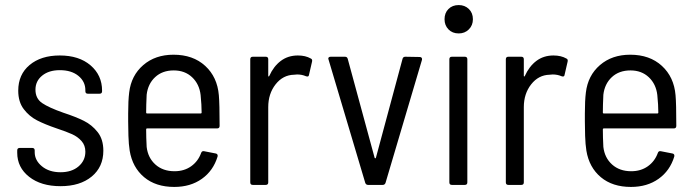

<svg xmlns="http://www.w3.org/2000/svg" viewBox="-20 -730 2741 758"><path d="M48 -127V-136Q48 -146 58 -146H107Q117 -146 117 -136V-129Q117 -97 145.5 -73.5Q174 -50 219 -50Q263 -50 290 -73Q317 -96 317 -131Q317 -156 302 -173Q287 -190 265 -200Q243 -210 204 -223Q157 -239 126 -255Q95 -271 73.5 -299.5Q52 -328 52 -372Q52 -436 97 -473.5Q142 -511 216 -511Q292 -511 337.5 -472Q383 -433 383 -372V-370Q383 -360 373 -360H327Q317 -360 317 -370V-374Q317 -408 289.5 -430.5Q262 -453 216 -453Q173 -453 146.5 -431.5Q120 -410 120 -376Q120 -341 146.5 -323Q173 -305 230 -285Q279 -269 311 -253Q343 -237 365.5 -208.5Q388 -180 388 -135Q388 -71 342 -33Q296 5 219 5Q142 5 95 -32Q48 -69 48 -127Z M774 -126Q777 -135 786 -133L832 -124Q837 -123 838.5 -119.5Q840 -116 839 -112Q822 -56 777 -24Q732 8 668 8Q595 8 549 -30.5Q503 -69 492 -135Q488 -160 487 -194Q486 -228 486 -250.5Q486 -273 486 -282Q486 -333 490 -365Q498 -432 545.5 -473Q593 -514 665 -514Q742 -514 790 -470Q838 -426 844 -354Q847 -321 847 -233Q847 -223 837 -223H561Q557 -223 557 -219Q557 -188 559 -150Q564 -107 593.5 -80.5Q623 -54 669 -54Q707 -54 734.5 -73.5Q762 -93 774 -126ZM559 -356Q557 -314 557 -286Q557 -282 561 -282H772Q776 -282 776 -286Q776 -315 772 -355Q767 -398 738.5 -425Q710 -452 666 -452Q621 -452 592.5 -425.5Q564 -399 559 -356Z M1207 -499Q1214 -496 1212 -487L1200 -435Q1199 -425 1188 -429Q1172 -436 1153 -436L1141 -435Q1097 -434 1068 -397Q1039 -360 1039 -307V-10Q1039 0 1029 0H978Q968 0 968 -10V-496Q968 -506 978 -506H1029Q1039 -506 1039 -496V-431Q1039 -428 1040.5 -428Q1042 -428 1043 -430Q1060 -468 1088.5 -489.5Q1117 -511 1156 -511Q1186 -511 1207 -499Z M1422 -8 1277 -495 1276 -498Q1276 -506 1286 -506H1342Q1351 -506 1353 -497L1459 -107Q1460 -105 1461.5 -105Q1463 -105 1464 -107L1569 -497Q1571 -506 1580 -506L1637 -505Q1642 -505 1644.5 -502Q1647 -499 1646 -494L1502 -8Q1499 0 1491 0H1433Q1425 0 1422 -8Z M1735 -654Q1735 -679 1750.5 -694.5Q1766 -710 1791 -710Q1815 -710 1831 -694.5Q1847 -679 1847 -654Q1847 -630 1831 -614Q1815 -598 1791 -598Q1766 -598 1750.5 -614Q1735 -630 1735 -654ZM1754 -10V-496Q1754 -506 1764 -506H1815Q1825 -506 1825 -496V-10Q1825 0 1815 0H1764Q1754 0 1754 -10Z M2216 -499Q2223 -496 2221 -487L2209 -435Q2208 -425 2197 -429Q2181 -436 2162 -436L2150 -435Q2106 -434 2077 -397Q2048 -360 2048 -307V-10Q2048 0 2038 0H1987Q1977 0 1977 -10V-496Q1977 -506 1987 -506H2038Q2048 -506 2048 -496V-431Q2048 -428 2049.5 -428Q2051 -428 2052 -430Q2069 -468 2097.5 -489.5Q2126 -511 2165 -511Q2195 -511 2216 -499Z M2577 -126Q2580 -135 2589 -133L2635 -124Q2640 -123 2641.5 -119.5Q2643 -116 2642 -112Q2625 -56 2580 -24Q2535 8 2471 8Q2398 8 2352 -30.5Q2306 -69 2295 -135Q2291 -160 2290 -194Q2289 -228 2289 -250.5Q2289 -273 2289 -282Q2289 -333 2293 -365Q2301 -432 2348.5 -473Q2396 -514 2468 -514Q2545 -514 2593 -470Q2641 -426 2647 -354Q2650 -321 2650 -233Q2650 -223 2640 -223H2364Q2360 -223 2360 -219Q2360 -188 2362 -150Q2367 -107 2396.5 -80.5Q2426 -54 2472 -54Q2510 -54 2537.5 -73.5Q2565 -93 2577 -126ZM2362 -356Q2360 -314 2360 -286Q2360 -282 2364 -282H2575Q2579 -282 2579 -286Q2579 -315 2575 -355Q2570 -398 2541.5 -425Q2513 -452 2469 -452Q2424 -452 2395.5 -425.5Q2367 -399 2362 -356Z"/></svg>

Font: Barlow Semi Condensed
Style: Regular
Weight: 400
Width: 4
Designer: Jeremy Tribby
Foundry: Tribby Type
Version: Version 1.408;December 10, 2018;FontCreator 11.5.0.2430 64-b